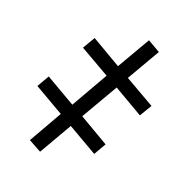

<svg xmlns="http://www.w3.org/2000/svg" viewBox="-115 -739 839 852"><g transform="rotate(20 304.5 -313.0)"><path d="M447 -628 506 -594 416 -439 557 -358 523 -301 384 -382 284 -210 424 -128 391 -71 251 -152 162 2 102 -31 191 -187 51 -268 84 -325 225 -243 324 -416 183 -497 217 -555 357 -473Z"/></g></svg>

Font: Go Noto Kurrent-Regular
Style: Regular
Weight: 400
Designer: Monotype Design Team
Foundry: Monotype Imaging Inc.
Version: Version 2.012; ttfautohint (v1.8.4.7-5d5b)